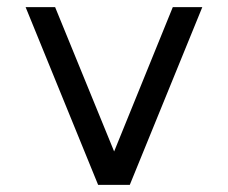

<svg xmlns="http://www.w3.org/2000/svg" viewBox="-20 -520 640 540"><path d="M345 0H256L52 -500H135L301 -94L466 -500H549Z"/></svg>

Font: Orbit
Style: Regular
Weight: 400
Designer: Sooun Cho
Foundry: JAMO
Version: Version 1.000; ttfautohint (v1.8.4.7-5d5b);gftools[0.9.29]